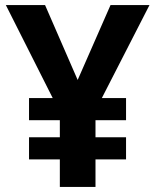

<svg xmlns="http://www.w3.org/2000/svg" viewBox="-20 -734 612 754"><path d="M285 -420 414 -714H567L380 -349H475V-262H355V-195H475V-108H355V0H215V-108H94V-195H215V-262H94V-349H187L3 -714H157Z"/></svg>

Font: Noto Sans Adlam Unjoined
Style: Bold
Weight: 700
Version: Version 3.001